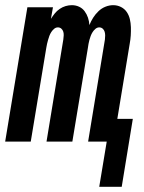

<svg xmlns="http://www.w3.org/2000/svg" viewBox="-36 -548 556 743"><path d="M348 175 377 0H305L370 -395Q371 -403 371 -410.5Q371 -418 369 -425Q367 -432 361.5 -437Q356 -442 348 -442Q340 -442 333.5 -436.5Q327 -431 322.5 -424Q318 -417 315 -409Q312 -401 310 -393.5Q308 -386 306.5 -378Q305 -370 304 -362L244 0H144L209 -395Q210 -403 210.5 -410.5Q211 -418 209 -425Q207 -432 201.5 -437Q196 -442 188 -442Q180 -442 173.5 -436.5Q167 -431 162.5 -424Q158 -417 155 -409Q152 -401 150 -393.5Q148 -386 146 -378Q144 -370 143 -362L83 0H-16L70 -520H169L161 -475Q168 -486 176 -496Q184 -506 195 -513.5Q206 -521 218 -524.5Q230 -528 242 -528Q257 -528 270 -522Q283 -516 291.5 -504.5Q300 -493 304.5 -479.5Q309 -466 310 -451Q316 -466 324.5 -479.5Q333 -493 345 -504.5Q357 -516 372 -522Q387 -528 402 -528Q418 -528 432 -521Q446 -514 454.5 -501.5Q463 -489 466.5 -474Q470 -459 470.5 -443Q471 -427 470 -411Q469 -395 466 -379L418 -88H478L435 175Z"/></svg>

Font: Iosevka Curly Semibold
Style: Italic
Weight: 600
Italic angle: -9°
Monospace: yes
Designer: Belleve Invis
Foundry: Belleve Invis
Version: Version 22.1.2; ttfautohint (v1.8.4)